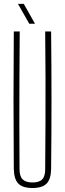

<svg xmlns="http://www.w3.org/2000/svg" viewBox="-20 -962 334 988"><path d="M147 5.5Q96.5 5.5 74.2 -17.5Q52 -40.5 51 -93.5Q49.5 -270.5 49.5 -447Q49.5 -623.5 51 -800H81.5Q80.5 -682 80 -563.8Q79.5 -445.5 79.5 -327.5Q79.5 -209.5 80.5 -91.5Q80.5 -55 96.5 -39Q112.5 -23 147 -23Q182 -23 197.2 -39Q212.5 -55 212.5 -91.5Q213.5 -209.5 214 -327.5Q214.5 -445.5 214.2 -563.8Q214 -682 212.5 -800H243Q245 -623.5 245 -447Q245 -270.5 243 -93.5Q242.5 -40.5 220 -17.5Q197.5 5.5 147 5.5ZM130.5 -840 72.5 -942H102.5L160 -840Z"/></svg>

Font: Big Shoulders Display Thin ExtraLight
Style: Regular
Weight: 250
Version: Version 2.002